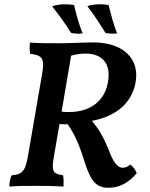

<svg xmlns="http://www.w3.org/2000/svg" viewBox="-20 -881 712 910"><path d="M372 -723C352 -769 341 -817 331 -857C296 -863 255 -862 227 -851C259 -812 286 -773 317 -725C339 -721 355 -720 372 -723ZM535 -723C516 -769 505 -817 495 -857C461 -863 421 -862 394 -852C424 -813 450 -773 480 -725C503 -721 519 -720 535 -723ZM597 -101C584 -90 575 -86 561 -86C541 -86 521 -105 501 -156C470 -235 446 -273 415 -308C536 -331 604 -396 622 -487C645 -603 563 -680 422 -680C378 -680 311 -676 264 -676C212 -676 171 -676 122 -679C120 -661 120 -643 123 -626C179 -620 192 -603 181 -539L114 -150C101 -73 90 -55 35 -50C27 -33 25 -15 24 3C65 0 102 0 155 0C205 0 228 0 281 3C282 -15 282 -32 279 -50C232 -57 223 -67 235 -137L262 -293C273 -292 287 -292 301 -292C332 -247 354 -200 378 -123C405 -36 428 9 493 9C547 9 590 -15 628 -60C622 -76 611 -92 597 -101ZM317 -617C338 -624 365 -627 386 -627C462 -627 509 -582 491 -488C475 -403 409 -350 307 -350C296 -350 285 -350 272 -352Z"/></svg>

Font: Vollkorn Semibold
Style: Italic
Weight: 600
Italic angle: -11°
Designer: Friedrich Althausen
Foundry: Friedrich Althausen
Version: Version 4.015;PS 004.015;hotconv 1.0.88;makeotf.lib2.5.64775